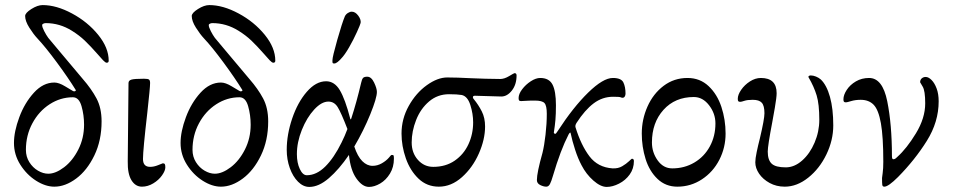

<svg xmlns="http://www.w3.org/2000/svg" viewBox="-20 -721 3751 756"><path d="M35 -158Q35 -203 56 -259.5Q77 -316 113.5 -356Q150 -396 194 -396Q212 -396 236.5 -381Q261 -366 265 -364Q271 -360 275.5 -362Q280 -364 278 -367Q249 -414 204 -475Q159 -536 127 -570Q112 -586 95.5 -612Q79 -638 79 -658Q79 -670 103.5 -685.5Q128 -701 148 -701Q202 -701 263.5 -668Q325 -635 366.5 -584Q408 -533 408 -482Q408 -474 400 -474Q395 -474 385.5 -484Q376 -494 365 -507Q336 -540 314 -561Q292 -582 263 -600Q215 -630 160 -630Q156 -630 151 -628Q146 -626 146 -622Q146 -614 154 -598.5Q162 -583 170 -572L211 -523L306 -410Q340 -371 360 -333.5Q380 -296 380 -243Q380 -168 351.5 -109Q323 -50 280 -18Q237 14 194 14Q159 14 122 -9.5Q85 -33 60 -72.5Q35 -112 35 -158ZM311 -230Q311 -268 301 -303Q291 -338 267 -338Q218 -338 175.5 -310.5Q133 -283 107.5 -235.5Q82 -188 82 -131Q82 -104 95.5 -82.5Q109 -61 129.5 -49Q150 -37 170 -37Q199 -37 232.5 -62.5Q266 -88 288.5 -132.5Q311 -177 311 -230Z M483 -86 486 -394Q486 -404 497.5 -407.5Q509 -411 547 -411Q563 -411 567 -407.5Q571 -404 571 -394Q571 -376 560 -277Q543 -130 543 -95Q543 -64 571 -64Q586 -64 602 -70.5Q618 -77 621 -78Q627 -78 629 -74.5Q631 -71 631 -62Q631 -49 618 -30.5Q605 -12 583.5 1Q562 14 539 14Q513 14 497.5 -11.5Q482 -37 483 -86Z M691 -158Q691 -203 712 -259.5Q733 -316 769.5 -356Q806 -396 850 -396Q868 -396 892.5 -381Q917 -366 921 -364Q927 -360 931.5 -362Q936 -364 934 -367Q905 -414 860 -475Q815 -536 783 -570Q768 -586 751.5 -612Q735 -638 735 -658Q735 -670 759.5 -685.5Q784 -701 804 -701Q858 -701 919.5 -668Q981 -635 1022.5 -584Q1064 -533 1064 -482Q1064 -474 1056 -474Q1051 -474 1041.5 -484Q1032 -494 1021 -507Q992 -540 970 -561Q948 -582 919 -600Q871 -630 816 -630Q812 -630 807 -628Q802 -626 802 -622Q802 -614 810 -598.5Q818 -583 826 -572L867 -523L962 -410Q996 -371 1016 -333.5Q1036 -296 1036 -243Q1036 -168 1007.5 -109Q979 -50 936 -18Q893 14 850 14Q815 14 778 -9.5Q741 -33 716 -72.5Q691 -112 691 -158ZM967 -230Q967 -268 957 -303Q947 -338 923 -338Q874 -338 831.5 -310.5Q789 -283 763.5 -235.5Q738 -188 738 -131Q738 -104 751.5 -82.5Q765 -61 785.5 -49Q806 -37 826 -37Q855 -37 888.5 -62.5Q922 -88 944.5 -132.5Q967 -177 967 -230Z M1109 0ZM1109 -131Q1109 -191 1130.5 -254.5Q1152 -318 1188 -359.5Q1224 -401 1264 -401Q1297 -401 1318 -366Q1339 -331 1359 -254Q1360 -251 1361 -251Q1362 -251 1363 -254Q1384 -318 1402 -395Q1405 -409 1409.5 -414Q1414 -419 1426 -419Q1442 -419 1453 -396Q1464 -373 1464 -359Q1464 -335 1438 -271Q1412 -207 1375 -144Q1388 -105 1406.5 -86.5Q1425 -68 1447 -68Q1466 -68 1483.5 -78Q1501 -88 1512 -101Q1514 -103 1517 -107Q1520 -111 1523 -111Q1529 -111 1530 -108Q1531 -105 1531 -96Q1531 -63 1515.5 -37.5Q1500 -12 1477 1.5Q1454 15 1433 15Q1407 15 1383.5 -18Q1360 -51 1354 -111Q1315 -54 1275 -19.5Q1235 15 1198 15Q1174 15 1153.5 -5.5Q1133 -26 1121 -59.5Q1109 -93 1109 -131ZM1325 -160Q1338 -186 1348 -213Q1323 -278 1309.5 -299.5Q1296 -321 1273 -321Q1246 -321 1217 -289.5Q1188 -258 1168.5 -209.5Q1149 -161 1149 -114Q1149 -80 1160.5 -55.5Q1172 -31 1188 -31Q1226 -31 1260.5 -65Q1295 -99 1325 -160ZM1289 -484Q1289 -497 1308 -564Q1327 -631 1338 -657Q1342 -665 1350 -670Q1358 -675 1365 -675Q1379 -675 1390.5 -659.5Q1402 -644 1400 -631Q1399 -625 1385.5 -595Q1372 -565 1354.5 -534.5Q1337 -504 1323 -490Q1317 -483 1309.5 -477Q1302 -471 1296 -471Q1291 -471 1290 -473Q1289 -475 1289 -478.5Q1289 -482 1289 -484Z M1561 -195Q1561 -253 1589.5 -304Q1618 -355 1660.5 -385.5Q1703 -416 1741 -416Q1778 -416 1835 -413Q1861 -412 1891 -411Q1921 -410 1950 -410Q1966 -410 1985 -421.5Q2004 -433 2006 -433Q2014 -433 2014 -424Q2014 -388 1995.5 -364.5Q1977 -341 1954 -341L1850 -344Q1842 -344 1842 -338Q1842 -334 1846 -330Q1864 -308 1877 -282.5Q1890 -257 1890 -223Q1890 -172 1865.5 -116.5Q1841 -61 1799 -23.5Q1757 14 1708 14Q1661 14 1628 -17.5Q1595 -49 1578 -97.5Q1561 -146 1561 -195ZM1843 -239Q1843 -273 1832 -307.5Q1821 -342 1798 -347Q1780 -350 1748 -350Q1703 -350 1669.5 -321.5Q1636 -293 1618.5 -248.5Q1601 -204 1601 -160Q1601 -119 1625.5 -91.5Q1650 -64 1686 -64Q1735 -64 1770.5 -88.5Q1806 -113 1824.5 -153Q1843 -193 1843 -239Z M2270 -70Q2256 -96 2244.5 -131.5Q2233 -167 2227 -196Q2227 -199 2225 -199Q2223 -199 2219 -192Q2187 -130 2157 -28Q2151 -7 2145.5 3.5Q2140 14 2131 14Q2120 14 2107 7.5Q2094 1 2094 -12Q2094 -41 2116 -119Q2123 -147 2128 -190.5Q2133 -234 2133 -273Q2133 -305 2124 -315Q2115 -325 2086 -325Q2065 -325 2050.5 -324Q2036 -323 2032 -323Q2026 -323 2024 -325.5Q2022 -328 2022 -335Q2022 -351 2036 -369.5Q2050 -388 2070 -401Q2090 -414 2107 -414Q2142 -414 2155.5 -388Q2169 -362 2169 -307Q2169 -272 2167 -249Q2165 -226 2161 -201Q2160 -198 2162 -196Q2164 -194 2166 -194Q2168 -194 2170 -196.5Q2172 -199 2176 -205Q2237 -299 2296 -356.5Q2355 -414 2393 -414Q2426 -414 2434.5 -396.5Q2443 -379 2443 -352Q2443 -346 2440 -341Q2437 -336 2431 -336Q2428 -336 2423.5 -338Q2419 -340 2394 -340Q2352 -340 2317.5 -314Q2283 -288 2250 -237Q2247 -232 2246 -228Q2245 -224 2246 -220Q2268 -149 2301 -105.5Q2334 -62 2392 -58Q2414 -57 2430 -66.5Q2446 -76 2456.5 -86Q2467 -96 2468 -96Q2476 -96 2476 -87Q2476 -57 2459.5 -34Q2443 -11 2417.5 2Q2392 15 2369 15Q2345 15 2316.5 -10Q2288 -35 2270 -70Z M2507 -195Q2507 -251 2529.5 -301.5Q2552 -352 2593 -383Q2634 -414 2687 -414Q2736 -414 2770 -382Q2804 -350 2820.5 -300Q2837 -250 2837 -195Q2837 -140 2812.5 -92Q2788 -44 2744 -15Q2700 14 2647 14Q2601 14 2569 -16.5Q2537 -47 2522 -95Q2507 -143 2507 -195ZM2797 -235Q2797 -274 2772 -306.5Q2747 -339 2712 -339Q2638 -339 2592.5 -288.5Q2547 -238 2547 -160Q2547 -121 2569.5 -89.5Q2592 -58 2627 -58Q2675 -58 2714 -81Q2753 -104 2775 -144.5Q2797 -185 2797 -235Z M2954 -82Q2954 -96 2959.5 -122.5Q2965 -149 2972 -176Q2990 -252 2990 -275Q2990 -305 2979.5 -316.5Q2969 -328 2944 -328Q2923 -328 2911 -324Q2899 -320 2895 -320Q2889 -320 2887 -322.5Q2885 -325 2885 -332Q2885 -348 2898.5 -367.5Q2912 -387 2933 -400.5Q2954 -414 2976 -414Q3038 -414 3038 -354Q3038 -338 3031 -297Q3024 -256 3021 -241Q3003 -147 3003 -124Q3003 -91 3018.5 -76.5Q3034 -62 3074 -62Q3108 -62 3138.5 -89Q3169 -116 3187.5 -159.5Q3206 -203 3206 -249Q3206 -311 3195.5 -345.5Q3185 -380 3164 -416L3163 -418Q3163 -421 3166 -422.5Q3169 -424 3172 -424Q3182 -424 3193 -419.5Q3204 -415 3212 -408Q3235 -386 3248 -339.5Q3261 -293 3261 -227Q3261 -169 3234 -113Q3207 -57 3162.5 -21.5Q3118 14 3070 14Q3037 14 3010.5 -0.5Q2984 -15 2969 -37Q2954 -59 2954 -82Z M3453 -20Q3453 -22 3455.5 -39.5Q3458 -57 3458 -84Q3458 -183 3448.5 -236Q3439 -289 3420 -308.5Q3401 -328 3369 -328Q3348 -328 3331.5 -323Q3315 -318 3311 -318Q3305 -318 3303 -320.5Q3301 -323 3301 -330Q3301 -347 3314 -367Q3327 -387 3350 -400.5Q3373 -414 3402 -414Q3455 -414 3473.5 -322.5Q3492 -231 3492 -107Q3492 -94 3497 -94Q3501 -94 3504 -95.5Q3507 -97 3513 -103Q3550 -136 3586.5 -196Q3623 -256 3623 -314Q3623 -364 3613 -380Q3603 -396 3603 -397Q3603 -407 3609.5 -412.5Q3616 -418 3625 -418Q3636 -418 3648 -406Q3660 -394 3668 -372.5Q3676 -351 3676 -322Q3676 -241 3629.5 -166.5Q3583 -92 3516 -24Q3478 14 3462 14Q3455 14 3454 7Q3453 0 3453 -20Z"/></svg>

Font: EB Garamond
Style: Regular
Weight: 400
Designer: Georg Duffner and Octavio Pardo
Foundry: Georg Duffner
Version: Version 1.000; ttfautohint (v1.6)